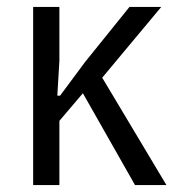

<svg xmlns="http://www.w3.org/2000/svg" viewBox="-20 -536 517 556"><path d="M220 -266 152 -186V0H76V-516H152V-360L146 -259H154L226 -356L355 -516H447L276 -311L462 0H371Z"/></svg>

Font: IBM Plex Sans Condensed
Style: Regular
Weight: 400
Width: 3
Designer: Mike Abbink, Paul van der Laan, Pieter van Rosmalen
Foundry: Bold Monday
Version: Version 1.1